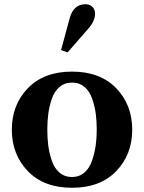

<svg xmlns="http://www.w3.org/2000/svg" viewBox="-20 -879 682 909"><path d="M112 -461.5Q188 -540 321 -540Q454 -540 530 -461.5Q606 -383 606 -265Q606 -147 530 -68.5Q454 10 321 10Q188 10 112 -68.5Q36 -147 36 -265Q36 -383 112 -461.5ZM321 -41Q355 -41 379.5 -62Q404 -83 416 -119Q428 -155 433 -190Q438 -225 438 -265Q438 -305 433.5 -339.5Q429 -374 417 -410Q405 -446 380.5 -467Q356 -488 321 -488Q286 -488 261.5 -467Q237 -446 225 -410Q213 -374 208.5 -339.5Q204 -305 204 -265Q204 -225 208.5 -190Q213 -155 225 -119Q237 -83 261.5 -62Q286 -41 321 -41ZM300 -631 269 -642 310 -793Q328 -859 385 -859Q405 -859 417.5 -846.5Q430 -834 430 -814Q430 -779 397 -742Z"/></svg>

Font: Libre Caslon Text
Style: Bold
Weight: 700
Designer: Pablo Impallari, Rodrigo Fuenzalida
Foundry: Pablo Impallari, Rodrigo Fuenzalida
Version: Version 1.002